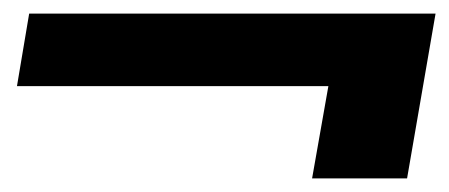

<svg xmlns="http://www.w3.org/2000/svg" viewBox="-20 -458 662 283"><path d="M440 -195 464 -331H5L23 -438H622L580 -195Z"/></svg>

Font: DM Sans 11pt ExtraBold
Style: Italic
Weight: 800
Italic angle: -10°
Version: Version 4.004;gftools[0.9.30]